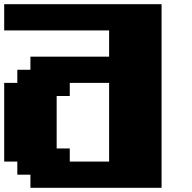

<svg xmlns="http://www.w3.org/2000/svg" viewBox="-20 -895 915 915"><path d="M125 0H750V-875H0V-750H500V-625H125V-562.5H62.5V-500H0V-125H62.5V-62.5H125ZM500 -125H312.5V-187.5H250V-437.5H312.5V-500H500Z"/></svg>

Font: Faithful 32x
Style: Bold
Weight: 400
Foundry: Faithful Resource Pack
Version: Version 1.0; January 27, 2023